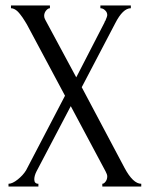

<svg xmlns="http://www.w3.org/2000/svg" viewBox="-20 -680 554 700"><path d="M75 -59 217 -331 78 -591Q77 -593 71 -602.5Q65 -612 62 -616.5Q59 -621 53 -628.5Q47 -636 42.5 -640Q38 -644 32 -647Q26 -650 20 -650V-660H162V-650Q155 -650 148 -641.5Q141 -633 141 -622Q141 -615 145 -608L258 -398L361 -598Q361 -601 364 -604Q371 -620 371 -625Q371 -634 365 -640.5Q359 -647 354 -648.5Q349 -650 346 -650V-660H457V-650Q428 -650 400 -595L278 -362L434 -68Q465 -10 495 -10V0H353V-10Q359 -10 365 -18Q371 -26 371 -37Q371 -44 365 -55L238 -293L113 -55Q105 -39 105 -26Q105 -10 120 -10V0H11V-10Q25 -10 44.5 -25.5Q64 -41 75 -59Z"/></svg>

Font: Forum
Style: Regular
Weight: 400
Designer: Denis Masharov
Foundry: Denis Masharov
Version: Version 1.000